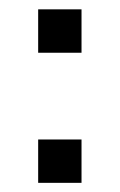

<svg xmlns="http://www.w3.org/2000/svg" viewBox="-20 -489 259 415"><path d="M62.5 -375V-468.8H156.2V-375ZM62.5 -93.8V-187.5H156.2V-93.8Z"/></svg>

Font: Michroma
Style: Regular
Weight: 400
Designer: Vernon Adams
Foundry: Vernon Adams
Version: Version 1.100; ttfautohint (v1.8.4.7-5d5b);gftools[0.9.29]